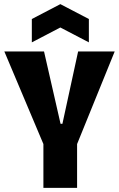

<svg xmlns="http://www.w3.org/2000/svg" viewBox="-20 -909 576 929"><path d="M190 0V-212L1 -660H193L273 -310H282L358 -660H535L353 -212V0ZM134 -704V-817L272 -889L410 -817V-704L272 -776Z"/></svg>

Font: Bricolage Grotesque Condensed ExtraBold
Style: Regular
Weight: 800
Width: 3
Designer: Mathieu Triay
Foundry: Atelier Triay
Version: Version 1.000;gftools[0.9.30]